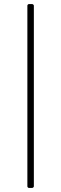

<svg xmlns="http://www.w3.org/2000/svg" viewBox="-20 -798 302 947"><path d="M123 -778H138Q141 -778 144 -775.5Q147 -773 147 -770V121Q147 124 144 126.5Q141 129 138 129H123Q120 129 117.5 126.5Q115 124 115 121V-770Q115 -773 117.5 -775.5Q120 -778 123 -778Z"/></svg>

Font: LINE Seed JP_TTF Thin
Style: Regular
Weight: 250
Designer: LY Corporation & Fontrix & Fontworks
Version: Version 1.008